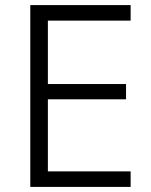

<svg xmlns="http://www.w3.org/2000/svg" viewBox="-20 -734 594 754"><path d="M493 0V-61H168V-344H475V-404H168V-653H493V-714H99V0Z"/></svg>

Font: Noto Sans Thaana Light
Style: Regular
Weight: 300
Designer: David Williams
Foundry: Google Inc.
Version: Version 3.001